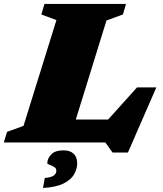

<svg xmlns="http://www.w3.org/2000/svg" viewBox="-50 -727 830 980"><path d="M493.5 -622.5 337 -117H502L649.5 -281H748L603 51.5H524.5L487.5 0H-30.5L-14 -54L70 -84.5L238 -624.5L161 -653L177 -707H593L577.5 -653ZM191.5 106.5Q191.5 82.5 211.2 61.5Q231 40.5 274 40.5Q308 40.5 326 57.8Q344 75 344 106Q344 135 328.2 162.8Q312.5 190.5 274.5 209.5Q236.5 228.5 169.5 232.5L178.5 181.5Q214 178 225.8 168Q237.5 158 237.5 145Q237.5 131.5 226 124.8Q214.5 118 203 114.2Q191.5 110.5 191.5 106.5Z"/></svg>

Font: Newsreader Caption ExtraBold
Style: Italic
Weight: 800
Italic angle: -17°
Designer: Hugues Gentile
Foundry: Production Type
Version: Version 1.001